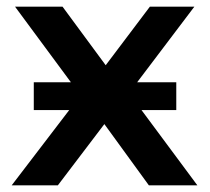

<svg xmlns="http://www.w3.org/2000/svg" viewBox="-20 -554 627 574"><path d="M15 0H153L292 -183L425 0H570L403 -225H507V-308H390L561 -534H428L296 -359L167 -534H25L192 -308H81V-225H187Z"/></svg>

Font: Chess Sans SemiBold
Style: Regular
Weight: 600
Designer: Wolf Bōese
Foundry: Wolf Bōese
Version: Version 7.223;Glyphs 3.3 (3306)